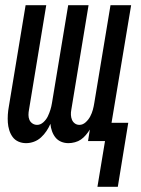

<svg xmlns="http://www.w3.org/2000/svg" viewBox="-20 -540 540 735"><path d="M353 175 382 0H317L324 -44Q317 -33 308.5 -23Q300 -13 290 -6Q280 1 267 4.5Q254 8 242 8Q227 8 214 2.5Q201 -3 192.5 -13.5Q184 -24 179 -38Q174 -52 173 -66Q167 -52 158 -38.5Q149 -25 137 -14Q125 -3 110 2.5Q95 8 80 8Q64 8 50.5 2Q37 -4 28.5 -15.5Q20 -27 15.5 -41.5Q11 -56 10 -71Q9 -86 10 -101.5Q11 -117 14 -133L78 -520H157L91 -120Q89 -110 89 -100Q89 -90 92.5 -81.5Q96 -73 104 -67.5Q112 -62 122 -62Q135 -62 146 -72Q157 -82 163 -94.5Q169 -107 173 -120Q177 -133 179 -146L241 -520H319L253 -120Q251 -110 251.5 -100Q252 -90 255.5 -81.5Q259 -73 266.5 -67.5Q274 -62 284 -62Q297 -62 308 -72Q319 -82 325.5 -94.5Q332 -107 335.5 -120Q339 -133 341 -146L403 -520H482L407 -70H471L431 175Z"/></svg>

Font: Iosevka Curly
Style: Italic
Weight: 400
Italic angle: -9°
Monospace: yes
Designer: Belleve Invis
Foundry: Belleve Invis
Version: Version 22.1.2; ttfautohint (v1.8.4)